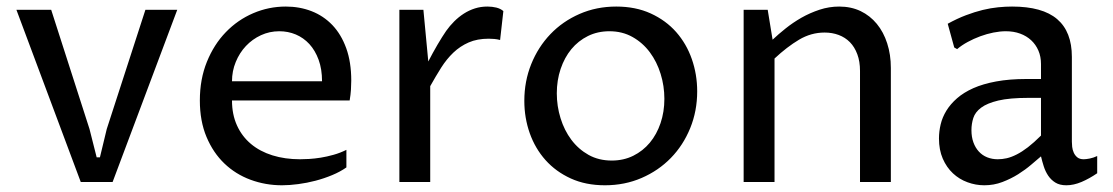

<svg xmlns="http://www.w3.org/2000/svg" viewBox="-20 -547 3344 577"><path d="M29.3 -517.6H133.8L249 -159.2L270.5 -74.2H280.3L300.8 -159.2L417 -517.6H512.7L318.4 0H222.7Z M1021 -43.9Q1002.4 -30.8 978.3 -20.8Q954.1 -10.7 928.2 -3.9Q902.3 2.9 876.2 6.3Q850.1 9.8 827.6 9.8Q777.8 9.8 732.9 -6.8Q688 -23.4 654.3 -55.7Q620.6 -87.9 600.6 -135.5Q580.6 -183.1 580.6 -245.1Q580.6 -309.1 601.8 -361.3Q623 -413.6 658.7 -450.4Q694.3 -487.3 741 -507.3Q787.6 -527.3 838.9 -527.3Q880.4 -527.3 916.3 -513.4Q952.1 -499.5 978.8 -471.7Q1005.4 -443.8 1020.5 -402.1Q1035.6 -360.4 1035.6 -304.7Q1035.6 -293.5 1034.7 -277.8Q1033.7 -262.2 1030.8 -245.1H677.2Q677.2 -203.1 692.1 -170.2Q707 -137.2 734.1 -114.5Q761.2 -91.8 798.8 -80.1Q836.4 -68.4 881.8 -68.4Q893.1 -68.4 909.2 -69.3Q925.3 -70.3 943.8 -73.2Q962.4 -76.2 982.4 -81.8Q1002.4 -87.4 1021 -96.7ZM947.8 -302.7Q947.8 -339.4 937.5 -367.4Q927.2 -395.5 909.7 -414.6Q892.1 -433.6 868.9 -443.4Q845.7 -453.1 819.3 -453.1Q790 -453.1 764.2 -441.2Q738.3 -429.2 719 -408.7Q699.7 -388.2 688.5 -360.8Q677.2 -333.5 677.2 -302.7Z M1180.2 -517.6H1252.4L1267.1 -362.3Q1273.4 -374.5 1280.5 -387.5Q1287.6 -400.4 1294.7 -412.6Q1301.8 -424.8 1308.6 -435.5Q1315.4 -446.3 1320.8 -454.1Q1331.5 -469.2 1345 -482.7Q1358.4 -496.1 1374 -506.1Q1389.6 -516.1 1407.2 -521.7Q1424.8 -527.3 1444.8 -527.3Q1459 -527.3 1471.7 -524.2Q1484.4 -521 1492.7 -513.7L1482.9 -426.8Q1474.1 -429.2 1465.6 -429.9Q1457 -430.7 1448.7 -430.7Q1414.1 -430.7 1388.4 -419.4Q1362.8 -408.2 1342.5 -388.9Q1322.3 -369.6 1305.9 -343.8Q1289.6 -317.9 1272.9 -288.1V0H1180.2Z M1797.9 9.8Q1740.2 9.8 1695.3 -10.7Q1650.4 -31.2 1619.4 -65.9Q1588.4 -100.6 1572 -146.7Q1555.7 -192.9 1555.7 -244.1Q1555.7 -302.7 1576.4 -354.2Q1597.2 -405.8 1634 -444.3Q1670.9 -482.9 1721.7 -505.1Q1772.5 -527.3 1832 -527.3Q1890.1 -527.3 1935.5 -506.6Q1981 -485.8 2012 -450.7Q2043 -415.5 2059.1 -369.4Q2075.2 -323.2 2075.2 -272.5Q2075.2 -213.4 2054.2 -161.9Q2033.2 -110.4 1996.1 -72.3Q1959 -34.2 1908.2 -12.2Q1857.4 9.8 1797.9 9.8ZM1818.4 -64.5Q1854 -64.5 1883.1 -78.9Q1912.1 -93.3 1932.9 -118.2Q1953.6 -143.1 1965.1 -177Q1976.6 -210.9 1976.6 -250Q1976.6 -288.6 1965.3 -325Q1954.1 -361.3 1932.9 -389.9Q1911.6 -418.5 1880.9 -435.8Q1850.1 -453.1 1811.5 -453.1Q1775.9 -453.1 1746.8 -438.7Q1717.8 -424.3 1697 -399.2Q1676.3 -374 1664.8 -339.8Q1653.3 -305.7 1653.3 -266.6Q1653.3 -228 1664.6 -191.7Q1675.8 -155.3 1697 -127Q1718.3 -98.6 1748.8 -81.5Q1779.3 -64.5 1818.4 -64.5Z M2214.8 -517.6H2287.1L2301.8 -427.7Q2318.8 -443.8 2340.8 -461.4Q2362.8 -479 2388.4 -493.7Q2414.1 -508.3 2442.9 -517.8Q2471.7 -527.3 2502 -527.3Q2537.6 -527.3 2566.2 -513.7Q2594.7 -500 2615 -475.3Q2635.3 -450.7 2646.2 -416.7Q2657.2 -382.8 2657.2 -342.8V0H2564.5V-334Q2564.5 -362.3 2556.4 -384Q2548.3 -405.8 2534.2 -420.2Q2520 -434.6 2500.5 -441.9Q2481 -449.2 2458 -449.2Q2417.5 -449.2 2381.3 -427.7Q2345.2 -406.2 2307.6 -371.1V0H2214.8Z M3108.4 -77.1Q3096.2 -66.9 3078.9 -52Q3061.5 -37.1 3039.8 -23.4Q3018.1 -9.8 2992.4 0Q2966.8 9.8 2938 9.8Q2912.1 9.8 2887.5 0.7Q2862.8 -8.3 2843.8 -26.1Q2824.7 -43.9 2813.2 -70.3Q2801.8 -96.7 2801.8 -130.9Q2801.8 -151.9 2806.9 -173.3Q2812 -194.8 2824.2 -214.6Q2836.4 -234.4 2856.2 -251.7Q2876 -269 2905 -282Q2934.1 -294.9 2973.6 -302.2Q3013.2 -309.6 3064.5 -309.6H3108.4V-354.5Q3108.4 -377 3100.6 -395Q3092.8 -413.1 3078.9 -426Q3064.9 -439 3045.7 -446Q3026.4 -453.1 3002.9 -453.1Q2985.4 -453.1 2965.6 -449.2Q2945.8 -445.3 2926 -438Q2906.2 -430.7 2888.2 -420.9Q2870.1 -411.1 2856.4 -399.4L2847.7 -404.3L2828.1 -475.6Q2856.4 -491.2 2882.8 -501.2Q2909.2 -511.2 2933.3 -517.1Q2957.5 -522.9 2979.5 -525.1Q3001.5 -527.3 3021.5 -527.3Q3112.8 -527.3 3157 -489.5Q3201.2 -451.7 3201.2 -376V-121.1Q3201.2 -114.7 3202.1 -105.7Q3203.1 -96.7 3206.8 -88.4Q3210.4 -80.1 3217.5 -74.2Q3224.6 -68.4 3236.8 -68.4Q3243.7 -68.4 3254.9 -70.6Q3266.1 -72.8 3277.3 -78.1V-26.4Q3253.9 -10.3 3230.2 -0.2Q3206.5 9.8 3184.6 9.8Q3164.6 9.8 3151.6 1.7Q3138.7 -6.3 3130.1 -19Q3121.6 -31.7 3116.7 -47.1Q3111.8 -62.5 3108.4 -77.1ZM3108.4 -252.9H3071.3Q3014.2 -252.9 2980.2 -244.9Q2946.3 -236.8 2928.5 -223.4Q2910.6 -210 2905 -192.4Q2899.4 -174.8 2899.4 -155.8Q2899.4 -135.3 2905.3 -119.1Q2911.1 -103 2921.6 -91.6Q2932.1 -80.1 2946.8 -74.2Q2961.4 -68.4 2978.5 -68.4Q2991.7 -68.4 3005.6 -71.5Q3019.5 -74.7 3035.4 -82.8Q3051.3 -90.8 3069.1 -104.5Q3086.9 -118.2 3108.4 -139.6Z"/></svg>

Font: Proza Libre
Style: Regular
Weight: 400
Designer: Jasper de Waard
Foundry: Jasper de Waard
Version: Version 1.001; ttfautohint (v1.4.1.8-43bc)